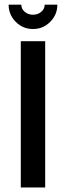

<svg xmlns="http://www.w3.org/2000/svg" viewBox="-20 -824 290 844"><path d="M17.9 -803.6H73.6Q73.6 -785 88.6 -772.1Q103.6 -759.3 125 -759.3Q146.4 -759.3 161.4 -772.1Q176.4 -785 176.4 -803.6H232.1Q232.1 -759.3 200.7 -727.9Q169.3 -696.4 125 -696.4Q80.7 -696.4 49.3 -727.9Q17.9 -759.3 17.9 -803.6ZM71.4 -642.9H178.6V0H71.4Z"/></svg>

Font: Aire Exterior
Style: Regular
Weight: 400
Width: 4
Designer: Jayvee Enaguas (HarvettFox96)
Version: 20190503.02